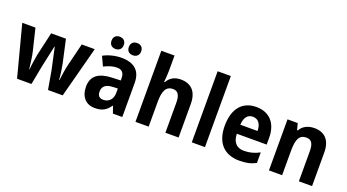

<svg xmlns="http://www.w3.org/2000/svg" viewBox="-56 -1339 3485 1929"><g transform="rotate(20 1687.0 -375.0)"><path d="M448 -195 482 0H639L783 -546H644L585 -307C571 -254 560 -166 556 -132H552C551 -172 537 -263 530 -297L475 -546H317L260 -297C253 -263 239 -172 237 -132H233C228 -176 218 -263 205 -315L149 -546H8L151 0H305L342 -195C350 -235 383 -384 393 -431H397C406 -386 440 -237 448 -195Z M912 -684C912 -641 940 -619 977 -619C1014 -619 1043 -641 1043 -684C1043 -729 1014 -750 977 -750C940 -750 912 -729 912 -684ZM1097 -684C1097 -641 1124 -619 1163 -619C1200 -619 1229 -641 1229 -684C1229 -729 1200 -750 1163 -750C1125 -750 1097 -729 1097 -684ZM1067 -557C998 -557 929 -539 874 -509L920 -410C969 -434 1013 -449 1059 -449C1108 -449 1136 -421 1136 -366V-340L1049 -337C903 -332 829 -279 829 -163C829 -56 888 10 983 10C1064 10 1105 -16 1146 -74H1150L1176 0H1276V-364C1276 -494 1202 -557 1067 -557ZM1085 -252 1136 -254V-206C1136 -137 1093 -97 1037 -97C998 -97 974 -115 974 -162C974 -215 1004 -249 1085 -252Z M1558 -599V-760H1417V0H1558V-260C1558 -378 1582 -439 1661 -439C1713 -439 1737 -400 1737 -321V0H1878V-358C1878 -492 1811 -556 1701 -556C1639 -556 1588 -531 1558 -476H1550C1553 -500 1558 -553 1558 -599Z M2160 0V-760H2019V0Z M2509 -556C2364 -556 2273 -458 2273 -269C2273 -87 2369 10 2529 10C2602 10 2655 -2 2705 -29V-142C2649 -112 2599 -99 2537 -99C2461 -99 2417 -147 2415 -236H2734V-309C2734 -464 2649 -556 2509 -556ZM2509 -452C2571 -452 2600 -403 2601 -333H2417C2421 -417 2458 -452 2509 -452Z M3130 -556C3068 -556 3010 -533 2979 -477H2971L2953 -546H2844V0H2985V-260C2985 -381 3009 -439 3087 -439C3142 -439 3164 -399 3164 -321V0H3305V-358C3305 -493 3237 -556 3130 -556Z"/></g></svg>

Font: Noto Sans Gurmukhi SemiCondensed
Style: Bold
Weight: 700
Width: 4
Designer: Jelle Bosma - Monotype Design Team
Foundry: Monotype Imaging Inc.
Version: Version 2.004